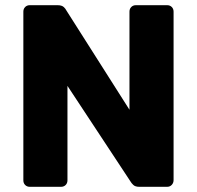

<svg xmlns="http://www.w3.org/2000/svg" viewBox="-20 -720 759 740"><path d="M95 0Q84 0 77 -7Q70 -14 70 -25V-675Q70 -686 77 -693Q84 -700 95 -700H201Q218 -700 225.5 -693Q233 -686 235 -681L479 -297V-675Q479 -686 486 -693Q493 -700 504 -700H624Q635 -700 642 -693Q649 -686 649 -675V-26Q649 -15 642 -7.5Q635 0 624 0H517Q501 0 493.5 -7.5Q486 -15 484 -19L240 -389V-25Q240 -14 233 -7Q226 0 215 0Z"/></svg>

Font: Fz Rubik
Style: Bold
Weight: 700
Designer: Hubert and Fischer
Foundry: Hubert and Fischer
Version: Vit hóa bi FontZin.com